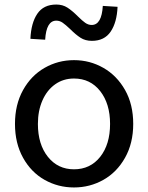

<svg xmlns="http://www.w3.org/2000/svg" viewBox="-20 -813 653 846"><path d="M46 -267Q46 -352 81.5 -416Q117 -480 176.5 -514Q236 -548 306 -548Q376 -548 435.5 -514Q495 -480 531 -416.5Q567 -353 567 -267Q567 -182 531 -118Q495 -54 435.5 -20.5Q376 13 306 13Q236 13 176.5 -20.5Q117 -54 81.5 -118Q46 -182 46 -267ZM465 -267Q465 -356 421.5 -411.5Q378 -467 306 -467Q259 -467 223 -441.5Q187 -416 167 -370.5Q147 -325 147 -267Q147 -177 191 -122Q235 -67 306 -67Q378 -67 421.5 -122Q465 -177 465 -267ZM289 -685Q269 -704 256 -713Q243 -722 228 -722Q184 -722 179 -638L114 -642Q117 -712 144.5 -752.5Q172 -793 228 -793Q256 -793 277 -779.5Q298 -766 323 -741Q342 -722 355.5 -712.5Q369 -703 384 -703Q428 -703 433 -787L498 -783Q495 -714 467.5 -673.5Q440 -633 385 -633Q356 -633 335 -646.5Q314 -660 289 -685Z"/></svg>

Font: Nebula Sans Medium
Style: Regular
Weight: 500
Designer: Paul D. Hunt for Adobe (as Source Sans)
Foundry: Nebula Entertainment & Broadcasting LLC
Version: Version 1.010